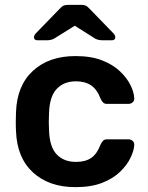

<svg xmlns="http://www.w3.org/2000/svg" viewBox="-20 -761 611 791"><path d="M291 10Q182 10 116 -50.5Q50 -111 46 -220Q45 -235 45 -259.5Q45 -284 46 -300Q50 -409 116 -469.5Q182 -530 291 -530Q355 -530 400 -512.5Q445 -495 474 -467.5Q503 -440 517.5 -410.5Q532 -381 533 -357Q534 -346 526.5 -339.5Q519 -333 509 -333H421Q411 -333 405.5 -338Q400 -343 395 -353Q380 -393 355 -409.5Q330 -426 293 -426Q243 -426 213.5 -394.5Q184 -363 182 -295Q180 -256 182 -225Q184 -156 213.5 -125Q243 -94 293 -94Q332 -94 356 -110.5Q380 -127 395 -167Q400 -177 405.5 -182Q411 -187 421 -187H509Q519 -187 526.5 -180.5Q534 -174 533 -163Q532 -141 518 -111.5Q504 -82 475.5 -54Q447 -26 401.5 -8Q356 10 291 10ZM135 -595Q120 -595 120 -608Q120 -616 129 -625L226 -725Q236 -736 243.5 -738.5Q251 -741 260 -741H315Q324 -741 331.5 -738.5Q339 -736 349 -725L446 -625Q455 -616 455 -608Q455 -595 440 -595H404Q396 -595 387.5 -596.5Q379 -598 372 -602L288 -655L203 -602Q196 -598 187.5 -596.5Q179 -595 172 -595Z"/></svg>

Font: Rubik Medium
Style: Regular
Weight: 500
Designer: Hubert and Fischer
Foundry: Hubert and Fischer
Version: Version 2.300; ttfautohint (v1.8.4.7-5d5b);gftools[0.9.30]